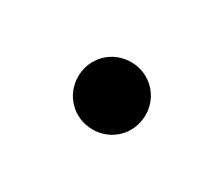

<svg xmlns="http://www.w3.org/2000/svg" viewBox="-38 -173 287 247"><g transform="rotate(30 105.5 -50.0)"><path d="M56 -50C56 -22 78 0 106 0C134 0 156 -22 156 -50C156 -78 134 -100 106 -100C78 -100 56 -78 56 -50Z"/></g></svg>

Font: Numismatica Pro
Style: Regular
Weight: 400
Designer: Chris Hopkins
Foundry: Edward C. D. Hopkins
Version: Version 2.19D